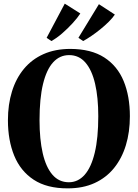

<svg xmlns="http://www.w3.org/2000/svg" viewBox="-20 -1022 756 1054"><path d="M352.5 12Q238 12.5 165.2 -35.2Q92.5 -83 58 -167.5Q23.5 -252 23.5 -362Q23.5 -448.5 45.8 -520.2Q68 -592 111.5 -644.2Q155 -696.5 219 -725Q283 -753.5 367 -753.5Q480.5 -753 552.5 -706.5Q624.5 -660 658.8 -577Q693 -494 693 -384Q693 -297 671 -224.8Q649 -152.5 605.8 -99.2Q562.5 -46 499 -17Q435.5 12 352.5 12ZM358 -21.5Q408.5 -21.5 444.8 -62.5Q481 -103.5 500.2 -184Q519.5 -264.5 519.5 -384Q519.5 -487 502 -562.2Q484.5 -637.5 449 -678.5Q413.5 -719.5 359.5 -719.5Q308 -719.5 271.8 -680Q235.5 -640.5 216.2 -561Q197 -481.5 197 -362Q197 -257.5 214.5 -181Q232 -104.5 267.8 -63Q303.5 -21.5 358 -21.5ZM436 -797 410.5 -814.5 523 -999 610.5 -942Q598.5 -924 577.5 -903Q556.5 -882 531.5 -861.8Q506.5 -841.5 481.5 -824.5Q456.5 -807.5 437 -797ZM261.5 -797 236 -814.5 335.5 -1002 421 -948Q405.5 -924 378.8 -894.8Q352 -865.5 321.5 -839Q291 -812.5 262.5 -797Z"/></svg>

Font: Merriweather 120pt
Style: Bold
Weight: 700
Designer: Eben Sorkin
Foundry: Eben Sorkin
Version: Version 2.100